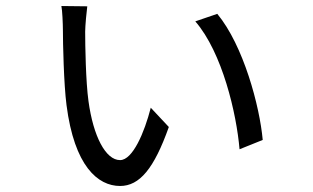

<svg xmlns="http://www.w3.org/2000/svg" viewBox="-20 -592 1040 638"><path d="M270 -571 184 -572C187 -559 189 -511 189 -493C189 -449 192 -312 201 -243C227 -40 305 26 379 26C444 26 492 -32 541 -170L481 -234C460 -152 421 -60 379 -60C331 -60 290 -139 274 -256C265 -321 263 -441 263 -487C263 -505 268 -558 270 -571ZM702 -546 629 -521C719 -417 766 -214 776 -96L853 -127C843 -239 789 -441 702 -546Z"/></svg>

Font: Source Han Sans HK
Style: Regular
Weight: 400
Designer: Ryoko NISHIZUKA 西塚涼子 (kana, bopomofo & ideographs); Paul D. Hunt (Latin, Greek & Cyrillic); Sandoll Communications 산돌커뮤니
Foundry: Adobe
Version: Version 2.000;hotconv 1.0.107;makeotfexe 2.5.65593